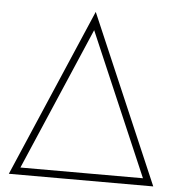

<svg xmlns="http://www.w3.org/2000/svg" viewBox="-51 -748 733 796"><g transform="rotate(5 315.5 -350.0)"><path d="M616 0H15L315.5 -700ZM60.5 -30H570.5L315.5 -624Z"/></g></svg>

Font: Urbanist Thin
Style: Regular
Weight: 100
Designer: Corey Hu
Foundry: Corey Hu
Version: Version 1.330; ttfautohint (v1.8.4.7-5d5b)